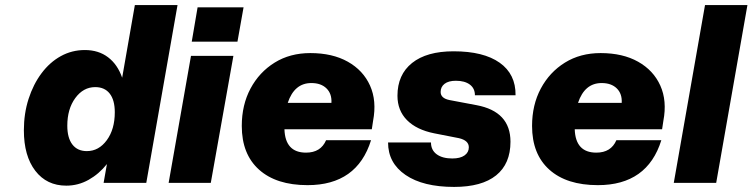

<svg xmlns="http://www.w3.org/2000/svg" viewBox="-20 -720 2963 756"><path d="M679 -700 556 0H388L401 -74Q370 -35 329 -12Q288 11 241 11Q164 11 119 -47.5Q74 -106 74 -207Q74 -273 92.5 -330.5Q111 -388 143.5 -431.5Q176 -475 219.5 -499Q263 -523 314 -523Q368 -523 405.5 -494.5Q443 -466 461 -414L511 -700ZM245 -225Q245 -177 265 -151Q285 -125 322 -125Q369 -125 400.5 -168Q432 -211 432 -278Q432 -326 412 -351.5Q392 -377 355 -377Q308 -377 276.5 -334Q245 -291 245 -225Z M758 -691H939L915 -556H735ZM732 -500H899L810 0H644Z M932 -224Q932 -307 966.5 -371.5Q1001 -436 1061.5 -473.5Q1122 -511 1202 -511Q1289 -511 1349.5 -477Q1410 -443 1437 -383Q1464 -323 1449 -244L1444 -211H1100Q1103 -119 1185 -119Q1243 -119 1264 -168H1441Q1386 9 1191 9Q1068 9 1000 -52Q932 -113 932 -224ZM1206 -393Q1139 -393 1113 -315H1285Q1287 -351 1265.5 -372Q1244 -393 1206 -393Z M1787 -176 1690 -195Q1620 -209 1582.5 -247Q1545 -285 1545 -343Q1545 -426 1602.5 -472Q1660 -518 1766 -518Q1884 -518 1947.5 -473Q2011 -428 2010 -345H1850Q1850 -372 1830 -387Q1810 -402 1775 -402Q1746 -402 1730.5 -390Q1715 -378 1715 -358Q1715 -333 1750 -326L1856 -306Q1990 -281 1990 -162Q1990 -75 1933.5 -29.5Q1877 16 1768 16Q1646 16 1577 -31Q1508 -78 1508 -159H1677Q1677 -129 1699.5 -112.5Q1722 -96 1761 -96Q1792 -96 1809 -108Q1826 -120 1826 -140Q1826 -167 1787 -176Z M2075 -224Q2075 -307 2109.5 -371.5Q2144 -436 2204.5 -473.5Q2265 -511 2345 -511Q2432 -511 2492.5 -477Q2553 -443 2580 -383Q2607 -323 2592 -244L2587 -211H2243Q2246 -119 2328 -119Q2386 -119 2407 -168H2584Q2529 9 2334 9Q2211 9 2143 -52Q2075 -113 2075 -224ZM2349 -393Q2282 -393 2256 -315H2428Q2430 -351 2408.5 -372Q2387 -393 2349 -393Z M2756 -700H2923L2800 0H2633Z"/></svg>

Font: Overused Grotesk ExtraBold
Style: Italic
Weight: 800
Italic angle: -10°
Version: Version 0.003